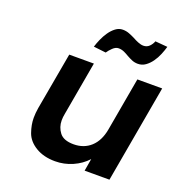

<svg xmlns="http://www.w3.org/2000/svg" viewBox="-139 -898 968 1025"><g transform="rotate(20 345.0 -385.5)"><path d="M271 -639Q277 -659 287.5 -683Q298 -707 312.5 -728Q327 -749 345.5 -763Q364 -777 386 -777Q405 -777 422 -770.5Q439 -764 455 -756Q471 -747 486 -741Q494 -738 501.5 -736Q509 -734 517 -734Q537 -734 550.5 -747.5Q564 -761 570 -778L640 -772Q634 -751 624 -726.5Q614 -702 599 -681Q584 -660 565 -646.5Q546 -633 522 -633Q504 -633 488.5 -639.5Q473 -646 459 -654Q452 -658 445 -662Q438 -666 431 -669Q415 -676 399 -676Q382 -676 366 -660.5Q350 -645 341 -631ZM690 -554 592 0H451L463 -70Q430 -34 383 -13.5Q336 7 285 7Q220 7 174.5 -20.5Q129 -48 114 -90.5Q99 -133 99 -172Q99 -199 104 -229L162 -554H302L248 -249Q244 -229 244 -211Q244 -172 267 -142Q290 -112 347 -112Q405 -112 444 -147.5Q483 -183 495 -249L549 -554Z"/></g></svg>

Font: Fz Poppins SemBd
Style: Italic
Weight: 600
Italic angle: -10°
Designer: Ninad Kale (Devanagari), Jonny Pinhorn (Latin)
Foundry: Indian Type Foundry
Version: Vit hóa bi Vntype.Com & FontZin.Com